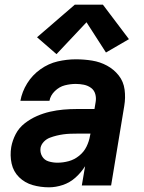

<svg xmlns="http://www.w3.org/2000/svg" viewBox="-20 -791 616 819"><path d="M189 8Q218 8 248 -2Q278 -12 302 -33.5Q326 -55 343 -82L329 0H454L510 -339Q516 -374 511.5 -408.5Q507 -443 486.5 -469Q466 -495 436.5 -511Q407 -527 373 -532.5Q339 -538 303 -538Q265 -538 226 -529Q187 -520 152.5 -495.5Q118 -471 96 -435.5Q74 -400 67 -361H191Q195 -384 214 -402.5Q233 -421 256.5 -427Q280 -433 303 -433Q321 -433 338 -429.5Q355 -426 368.5 -416Q382 -406 386.5 -389.5Q391 -373 388 -356L383 -326H308Q279 -326 250.5 -323.5Q222 -321 193.5 -314.5Q165 -308 137.5 -296Q110 -284 85.5 -265Q61 -246 47 -219Q33 -192 28 -164Q22 -128 29.5 -93.5Q37 -59 61.5 -35Q86 -11 119.5 -1.5Q153 8 189 8ZM225 -97Q206 -97 187.5 -102.5Q169 -108 159.5 -124.5Q150 -141 153 -161Q156 -175 167 -186.5Q178 -198 192.5 -203.5Q207 -209 221.5 -212.5Q236 -216 250.5 -218Q265 -220 279.5 -220.5Q294 -221 308 -221H366L364 -212Q360 -188 349 -165.5Q338 -143 317.5 -126.5Q297 -110 273 -103.5Q249 -97 225 -97ZM221 -560 349 -696 432 -567 530 -624 419 -771H299L138 -632Z"/></svg>

Font: Iosevka Sparkle Oblique
Style: Bold
Weight: 700
Italic angle: -9°
Designer: Belleve Invis
Foundry: Belleve Invis
Version: Version 4.5.0; ttfautohint (v1.8.3)